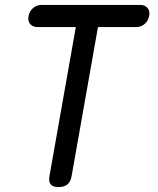

<svg xmlns="http://www.w3.org/2000/svg" viewBox="-20 -750 640 780"><path d="M288 -640H133Q113 -640 102.5 -652.5Q92 -665 96 -685Q100 -705 114.5 -717.5Q129 -730 149 -730H549Q569 -730 579.5 -717.5Q590 -705 586 -685Q582 -665 567.5 -652.5Q553 -640 533 -640H378L271 -35Q267 -12 254 -1Q241 10 218 10Q195 10 186 -1Q177 -12 181 -35Z"/></svg>

Font: Maple Mono
Style: Italic
Weight: 400
Italic angle: -10°
Monospace: yes
Designer: subframe7536
Version: Version 7.300